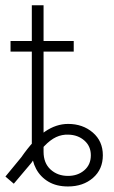

<svg xmlns="http://www.w3.org/2000/svg" viewBox="-34 -689 426 718"><path d="M220.2 8.3Q177.2 8.3 147.2 -9.5Q117.2 -27.3 101.1 -57.4Q85 -87.4 85 -124.5V-252H128.9V-121.6Q128.9 -79.1 155 -55.2Q181.2 -31.2 220.2 -31.2Q256.8 -31.2 281.2 -52.2Q305.7 -73.2 305.7 -108.4Q305.7 -142.1 281.7 -163.3Q257.8 -184.6 221.7 -185.5Q197.8 -186.5 175.8 -176.3Q153.8 -166 131.3 -142.3Q108.9 -118.7 83.5 -80.1L17.6 -2L-13.7 -28.8L45.4 -100.6Q92.3 -168 134 -196.8Q175.8 -225.6 220.7 -225.6Q275.4 -225.6 313 -193.4Q350.6 -161.1 350.6 -108.4Q350.6 -55.7 313.7 -23.7Q276.9 8.3 220.2 8.3ZM85 -193.4V-669.4H128.9V-193.4ZM5.4 -496.1V-535.6H241.7V-496.1Z"/></svg>

Font: Inter 20pt ExtraLight
Style: Regular
Weight: 250
Version: Version 4.001;git-66647c0bb